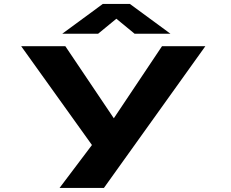

<svg xmlns="http://www.w3.org/2000/svg" viewBox="-20 -728 1140 948"><path d="M274 200 434 -12 84.5 -500H302.5L542 -144L780 -500H994L493 200ZM287.5 -561.5 487.5 -708.5H621.5L821.5 -561.5H644.5L554.5 -635.5L464.5 -561.5Z"/></svg>

Font: Trispace Expanded ExtraBold
Style: Regular
Weight: 800
Width: 7
Designer: Tyler Finck
Foundry: Etcetera Type Company
Version: Version 1.210; ttfautohint (v1.8.3)